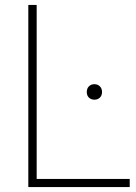

<svg xmlns="http://www.w3.org/2000/svg" viewBox="-20 -760 554 780"><path d="M95 0V-740H129V-33H507V0ZM363.5 -355Q350 -355 341.2 -363.5Q332.5 -372 332.5 -386Q332.5 -400.5 341.2 -409.2Q350 -418 363.5 -418Q377 -418 385.8 -409.2Q394.5 -400.5 394.5 -386Q394.5 -372 385.8 -363.5Q377 -355 363.5 -355Z"/></svg>

Font: Encode Sans SC Thin
Style: Regular
Weight: 250
Designer: Multiple Designers
Foundry: Impallari Type
Version: Version 3.002